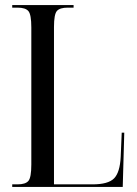

<svg xmlns="http://www.w3.org/2000/svg" viewBox="-20 -734 538 754"><path d="M28 0V-10H49Q80 -10 91.5 -23.5Q103 -37 103 -88V-626Q103 -677 91.5 -690.5Q80 -704 49 -704H28V-714H269V-704H246Q215 -704 203.5 -691Q192 -678 192 -628V-10H343Q405 -10 428 -33.5Q451 -57 454 -118L458 -213H468L462 0Z"/></svg>

Font: Noto Serif Display ExtraCondensed
Style: Regular
Weight: 400
Width: 2
Designer: Monotype Design Team
Foundry: Monotype Imaging Inc.
Version: Version 2.009